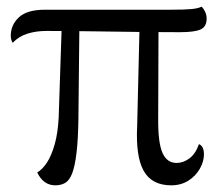

<svg xmlns="http://www.w3.org/2000/svg" viewBox="-20 -538 641 569"><path d="M487.4 11.2Q430.2 11.2 406.1 -31.2Q381.9 -73.5 386.5 -164.7L393.9 -473.6H449.8L448.8 -184.1Q448.4 -114.5 461.6 -84.8Q474.8 -55.1 503.5 -55.1Q523.3 -55.1 541.6 -68.8Q559.8 -82.5 569.6 -110.9Q577.7 -107.5 581.1 -99.3Q584.5 -91.2 584.5 -81.8Q584.5 -59.5 572.2 -37.9Q559.9 -16.3 538.1 -2.5Q516.2 11.2 487.4 11.2ZM143.9 11.2Q108.7 11.2 90.3 -26.8Q106.6 -36.7 119.8 -57.2Q132.9 -77.8 142.3 -111Q151.6 -144.3 153.9 -189.8L163.4 -475.5L215.4 -474.9L212.4 -186.5Q211.5 -123.6 206.7 -84.6Q202 -45.5 194 -24.5Q185.9 -3.5 173.4 3.9Q160.9 11.2 143.9 11.2ZM17.5 -411.1Q11.9 -420.4 11.9 -431.8Q11.9 -464.2 36 -486.7Q60.2 -509.2 113.2 -509.2H486.5Q525.5 -509.2 546 -511Q566.5 -512.7 577.4 -518.2Q582.6 -513.9 587.5 -503.9Q592.4 -493.9 592.4 -482.8Q592.4 -458.6 574.2 -450.6Q556.1 -442.6 513 -442.6Q462 -442.6 409.2 -443.1Q356.4 -443.5 305 -444.5Q253.6 -445.4 205.9 -445.8Q158.2 -446.3 117.3 -446.3Q87.8 -446.3 62.1 -438.5Q36.4 -430.8 17.5 -411.1Z"/></svg>

Font: Arima Thin
Style: Regular
Weight: 100
Designer: Joana Correia and Natanael Gama
Foundry: NDISCOVER
Version: Version 1.101;gftools[0.9.23]